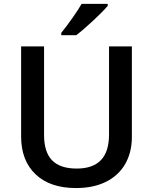

<svg xmlns="http://www.w3.org/2000/svg" viewBox="-20 -951 782 981"><path d="M87.9 0ZM653.8 -713.9V-252Q653.8 -172.9 619.9 -113.5Q585.9 -54.2 521.7 -22.2Q457.5 9.8 368.2 9.8Q235.4 9.8 161.6 -60.5Q87.9 -130.9 87.9 -253.9V-713.9H205.1V-262.2Q205.1 -173.8 246.1 -131.8Q287.1 -89.8 372.1 -89.8Q537.1 -89.8 537.1 -263.2V-713.9ZM293 -771V-783.2Q320.8 -817.4 350.3 -859.4Q379.9 -901.4 397 -931.2H530.3V-920.9Q504.9 -891.1 454.3 -844Q403.8 -796.9 369.1 -771Z"/></svg>

Font: Open Sans Semibold
Style: Regular
Weight: 600
Foundry: Ascender Corporation
Version: Version 1.10